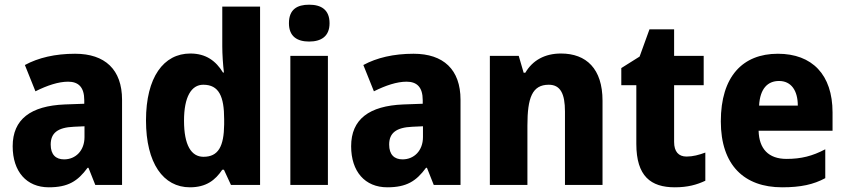

<svg xmlns="http://www.w3.org/2000/svg" viewBox="-20 -788 3606 818"><path d="M300 -559C215 -559 143 -542 86 -511L131 -399C181 -424 229 -440 270 -440C314 -440 339 -417 339 -361V-346L256 -343C111 -337 34 -280 34 -165C34 -57 93 10 188 10C270 10 311 -16 353 -73H357L386 0H500V-363C500 -492 427 -559 300 -559ZM295 -248 340 -250V-204C340 -146 302 -109 253 -109C218 -109 196 -129 196 -172C196 -220 224 -245 295 -248Z M789 10C858 10 897 -20 927 -65H934L964 0H1088V-760H927V-591C927 -557 930 -512 934 -479H930C900 -528 858 -560 791 -560C677 -560 602 -459 602 -275C602 -92 676 10 789 10ZM847 -120C795 -120 764 -169 764 -274C764 -375 795 -427 846 -427C913 -427 935 -377 935 -280V-258C934 -164 910 -120 847 -120Z M1297 -768C1246 -768 1211 -748 1211 -689C1211 -632 1247 -611 1297 -611C1347 -611 1384 -632 1384 -689C1384 -747 1348 -768 1297 -768ZM1377 -550H1217V0H1377Z M1742 -559C1657 -559 1585 -542 1528 -511L1573 -399C1623 -424 1671 -440 1712 -440C1756 -440 1781 -417 1781 -361V-346L1698 -343C1553 -337 1476 -280 1476 -165C1476 -57 1535 10 1630 10C1712 10 1753 -16 1795 -73H1799L1828 0H1942V-363C1942 -492 1869 -559 1742 -559ZM1737 -248 1782 -250V-204C1782 -146 1744 -109 1695 -109C1660 -109 1638 -129 1638 -172C1638 -220 1666 -245 1737 -248Z M2370 -560C2301 -560 2249 -531 2218 -478H2211L2190 -550H2067V0H2227V-253C2227 -371 2247 -427 2318 -427C2368 -427 2387 -388 2387 -313V0H2547V-359C2547 -495 2478 -560 2370 -560Z M2905 -121C2871 -121 2852 -142 2852 -183V-425H2978V-550H2852V-663H2747L2705 -547L2627 -498V-425H2691V-175C2691 -37 2753 10 2855 10C2910 10 2949 -1 2985 -18V-138C2958 -128 2932 -121 2905 -121Z M3294 -559C3144 -559 3051 -462 3051 -271C3051 -84 3151 10 3312 10C3392 10 3446 -2 3496 -29V-152C3441 -123 3393 -111 3331 -111C3254 -111 3214 -154 3212 -231H3527V-309C3527 -470 3440 -559 3294 -559ZM3299 -443C3351 -443 3379 -402 3379 -338H3214C3218 -411 3251 -443 3299 -443Z"/></svg>

Font: Noto Sans Georgian SemiCondensed ExtraBold
Style: Regular
Weight: 800
Width: 4
Designer: Monotype Design Team, Akaki Razmadze
Foundry: Google LLC
Version: Version 2.005